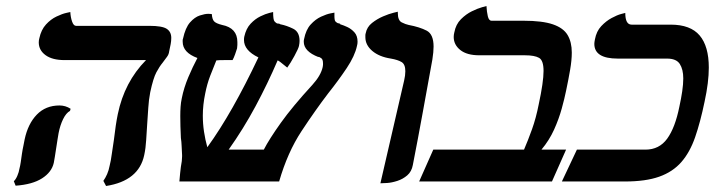

<svg xmlns="http://www.w3.org/2000/svg" viewBox="-20 -604 2379 639"><path d="M480 -297Q475 -271 473.5 -245Q472 -219 470 -193Q468 -165 466.5 -138Q465 -111 460 -88Q442 -2 333 15L324 -2Q331 -12 336.5 -24.5Q342 -37 345 -53Q349 -68 352 -91Q355 -114 359 -138Q365 -190 372 -224Q394 -331 466 -404H195Q154 -404 131.5 -420.5Q109 -437 109 -463Q109 -467 109.5 -470Q110 -473 111 -477Q117 -505 133 -522.5Q149 -540 168 -549Q187 -558 200.5 -561Q214 -564 214 -564Q215 -546 220 -532Q225 -518 233 -518H477Q520 -518 535 -508Q550 -498 550 -478Q550 -473 549.5 -467.5Q549 -462 548 -457L543 -433Q542 -423 535.5 -414.5Q529 -406 521 -395Q511 -383 500.5 -363.5Q490 -344 480 -297ZM175 -161Q174 -154 171.5 -140Q169 -126 167 -111Q165 -96 162.5 -82Q160 -68 159 -62Q152 -31 120 -10.5Q88 10 32 14L26 -1Q32 -6 37.5 -18.5Q43 -31 45 -44Q47 -51 49 -64Q51 -77 53 -92Q55 -106 58 -119.5Q61 -133 62 -140Q73 -192 102.5 -222.5Q132 -253 178 -253Q198 -253 215 -242L213 -235Q200 -228 190 -207.5Q180 -187 175 -161Z M1168 -451Q1161 -418 1134 -377.5Q1107 -337 1072 -293Q1030 -238 983.5 -167.5Q937 -97 909 0H577Q578 -16 579.5 -27.5Q581 -39 582 -49Q584 -59 585 -67.5Q586 -76 586 -83V-88Q585 -104 584.5 -118Q584 -132 582 -145Q581 -165 580.5 -183.5Q580 -202 580 -218Q580 -234 581 -248.5Q582 -263 585 -277Q592 -312 606.5 -346.5Q621 -381 637 -411Q588 -429 588 -465Q588 -467 588 -470Q588 -473 589 -475Q597 -512 612.5 -529.5Q628 -547 645 -552.5Q662 -558 673 -558Q678 -558 681.5 -557.5Q685 -557 685 -557Q686 -540 692.5 -533Q699 -526 719 -521Q770 -511 770 -464Q770 -460 770 -454.5Q770 -449 769 -443Q767 -436 762.5 -423.5Q758 -411 754 -404Q743 -404 725.5 -404Q708 -404 701 -403H700Q690 -379 679.5 -351.5Q669 -324 663 -293Q659 -274 657 -255.5Q655 -237 655 -219Q655 -192 659 -165.5Q663 -139 670 -114Q712 -172 754.5 -247Q797 -322 840 -413Q792 -436 792 -471Q792 -478 793 -482Q799 -509 814 -525Q829 -541 846.5 -549.5Q864 -558 876.5 -561Q889 -564 889 -564Q889 -538 893.5 -533Q898 -528 902 -526Q904 -526 906.5 -525.5Q909 -525 910 -525Q911 -524 912 -523.5Q913 -523 914 -523Q934 -519 955.5 -508.5Q977 -498 977 -468Q977 -464 976.5 -460Q976 -456 975 -451Q973 -442 960 -418Q947 -394 936 -379Q919 -393 913 -397.5Q907 -402 904 -403Q871 -326 830.5 -250.5Q790 -175 741 -106H858Q876 -141 914.5 -195Q953 -249 1020 -322Q1048 -353 1054 -381Q1055 -385 1055 -388Q1055 -391 1055 -393Q1055 -406 1049.5 -410Q1044 -414 1040 -415V-414Q991 -433 991 -465Q991 -471 992 -474Q998 -505 1014 -522.5Q1030 -540 1048.5 -548.5Q1067 -557 1080 -559.5Q1093 -562 1093 -562V-551Q1093 -536 1096.5 -532.5Q1100 -529 1104 -527Q1111 -526 1113 -524H1111Q1111 -524 1111.5 -523.5Q1112 -523 1113 -523Q1123 -520 1136 -514Q1149 -508 1159.5 -496.5Q1170 -485 1170 -465Q1170 -461 1169.5 -458Q1169 -455 1168 -451Z M1246 6 1325 -336Q1329 -353 1329 -367Q1329 -390 1316.5 -397.5Q1304 -405 1281 -409Q1242 -415 1219 -434.5Q1196 -454 1196 -480Q1196 -483 1196 -486.5Q1196 -490 1197 -493Q1201 -514 1218 -527.5Q1235 -541 1255 -549.5Q1275 -558 1289.5 -561.5Q1304 -565 1304 -565V-561Q1304 -536 1317 -529.5Q1330 -523 1340 -521Q1377 -514 1400 -502Q1423 -490 1423 -449Q1423 -440 1422 -429.5Q1421 -419 1419 -406Q1403 -318 1387 -230Q1371 -142 1354 -55Q1350 -33 1335.5 -20.5Q1321 -8 1302.5 -2Q1284 4 1268.5 5Q1253 6 1246 6Z M1722 -535Q1785 -535 1820 -523Q1855 -511 1869 -487.5Q1883 -464 1883 -429Q1883 -404 1877.5 -372Q1872 -340 1864 -302Q1859 -277 1849.5 -242.5Q1840 -208 1824 -172.5Q1808 -137 1782 -106H1864L1817 0H1375L1422 -106H1724Q1737 -136 1750.5 -173.5Q1764 -211 1773 -257Q1789 -331 1789 -368Q1789 -403 1774 -411.5Q1759 -420 1727 -420H1575Q1534 -420 1512 -437.5Q1490 -455 1490 -481Q1490 -485 1490.5 -488.5Q1491 -492 1492 -496Q1497 -523 1514 -540Q1531 -557 1550.5 -566.5Q1570 -576 1584.5 -580Q1599 -584 1599 -584Q1600 -565 1603.5 -550Q1607 -535 1616 -535Z M2241 -249Q2247 -276 2250.5 -300Q2254 -324 2254 -343Q2254 -373 2242.5 -391Q2231 -409 2200 -409H2036Q1958 -409 1958 -458Q1958 -463 1960 -473Q1965 -500 1981 -517Q1997 -534 2015.5 -544Q2034 -554 2047.5 -557.5Q2061 -561 2061 -561Q2061 -522 2082 -522H2212Q2278 -522 2308.5 -486Q2339 -450 2339 -379Q2339 -355 2335.5 -326.5Q2332 -298 2325 -266Q2311 -198 2293.5 -147.5Q2276 -97 2247.5 -64.5Q2219 -32 2174 -16Q2129 0 2060 0H1850L1900 -106H2128Q2174 -106 2200.5 -142.5Q2227 -179 2241 -249Z"/></svg>

Font: Libertinus Serif Semibold Italic
Style: Regular
Weight: 600
Italic angle: -11.5°
Designer: Philipp H. Poll, Khaled Hosny
Foundry: Caleb Maclennan
Version: Version 7.051;RELEASE